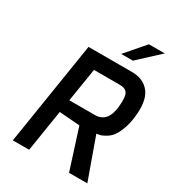

<svg xmlns="http://www.w3.org/2000/svg" viewBox="-217 -1058 1077 1183"><g transform="rotate(30 321.5 -466.0)"><path d="M372 -795 490 -932H603L455 -795ZM60 0 176 -732H486Q568 -732 611 -676Q654 -620 639 -498Q632 -445 616.5 -406Q601 -367 585 -347Q569 -327 546.5 -314Q524 -301 512.5 -298Q501 -295 485 -293L590 0H460L369 -285L223 -296L176 0ZM238 -388H420Q510 -388 522 -507Q529 -579 514.5 -602.5Q500 -626 461 -626H276Z"/></g></svg>

Font: Exo
Style: DemiBoldItalic
Weight: 600
Designer: Natanael Gama
Version: Version 1